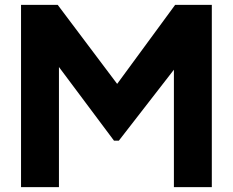

<svg xmlns="http://www.w3.org/2000/svg" viewBox="-20 -765 952 785"><path d="M66 0H221V-491L446 -190H466L691 -480V0H846V-745H696L459 -422L216 -745H66Z"/></svg>

Font: Plus Jakarta Sans ExtraBold
Style: Regular
Weight: 800
Designer: Gumpita Rahayu
Foundry: Tokotype
Version: Version 2.004; ttfautohint (v1.8.3)